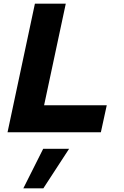

<svg xmlns="http://www.w3.org/2000/svg" viewBox="-20 -720 677 1045"><path d="M21 0 170 -700H338L220 -147H561L529 0ZM107 305 215 90H356L216 305Z"/></svg>

Font: Red Hat Text
Style: Bold Italic
Weight: 700
Italic angle: -12°
Designer: Pentagram, MCKL
Foundry: Pentagram, MCKL
Version: Version 1.023; ttfautohint (v1.8.3)